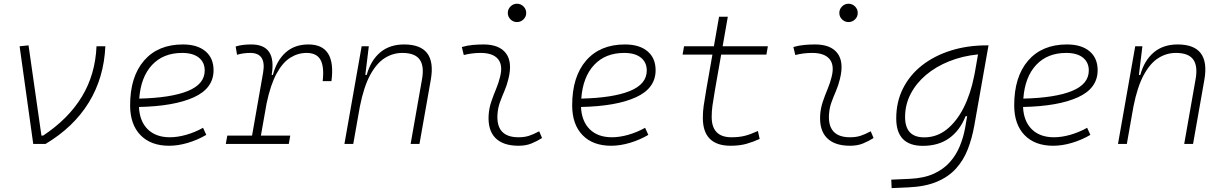

<svg xmlns="http://www.w3.org/2000/svg" viewBox="-20 -763 6485 1018"><path d="M156.2 0 84 -517.6 131.3 -522.5 199.7 -43.9H208.5Q342.8 -132.8 414.1 -250.5Q485.4 -368.2 491.7 -517.6H538.6Q531.2 -350.6 450.9 -219.7Q370.6 -88.9 221.7 0Z M880.9 -35.2Q921.4 -35.2 967.5 -48.3Q1013.7 -61.5 1056.6 -85.4L1073.7 -47.9Q1027.8 -21 976.1 -5.6Q924.3 9.8 876.5 9.8Q779.3 9.8 724.6 -46.9Q669.9 -103.5 669.9 -204.6Q669.9 -356.4 743.9 -441.9Q817.9 -527.3 949.7 -527.3Q1026.4 -527.3 1069.3 -491.2Q1112.3 -455.1 1112.3 -390.6Q1112.3 -294.9 1008.1 -247.3Q903.8 -199.7 716.8 -195.8Q720.2 -120.1 763.2 -77.6Q806.2 -35.2 880.9 -35.2ZM718.3 -240.2Q886.2 -244.1 975.8 -280.5Q1065.4 -316.9 1065.4 -389.2Q1065.4 -432.6 1034.2 -457.5Q1002.9 -482.4 945.8 -482.4Q845.7 -482.4 786.1 -418.5Q726.6 -354.5 718.3 -240.2Z M1177.2 0 1185.1 -43.9H1316.4L1375 -377.9Q1393.1 -482.4 1306.6 -482.4Q1270.5 -482.4 1236.8 -472.7L1229.5 -516.6Q1250 -522.9 1270.8 -525.1Q1291.5 -527.3 1312.5 -527.3Q1447.8 -527.3 1420.4 -365.7H1426.8Q1447.3 -442.9 1494.9 -485.1Q1542.5 -527.3 1615.2 -527.3Q1763.2 -527.3 1737.3 -333H1690.9Q1699.7 -408.7 1679.4 -445.6Q1659.2 -482.4 1605.5 -482.4Q1559.6 -482.4 1519 -457Q1478.5 -431.6 1446.5 -373Q1414.6 -314.5 1393.6 -215.3L1363.3 -43.9H1519L1511.2 0Z M1806.2 0 1897.5 -517.6H1935.5L1917 -365.7H1924.3Q1945.8 -442.9 1995.8 -485.1Q2045.9 -527.3 2122.6 -527.3Q2296.9 -527.3 2264.2 -340.3L2204.1 0H2157.2L2217.8 -344.2Q2230 -413.1 2204.8 -447.8Q2179.7 -482.4 2112.8 -482.4Q2063.5 -482.4 2020.3 -455.3Q1977.1 -428.2 1943.1 -366.2Q1909.2 -304.2 1888.2 -198.7L1853 0Z M2838.9 -66.9 2854 -31.2Q2827.1 -14.2 2797.6 -2.2Q2768.1 9.8 2729.5 9.8Q2647 9.8 2606.4 -31.7Q2565.9 -73.2 2570.8 -153.3Q2573.2 -189.9 2585 -224.4Q2596.7 -258.8 2610.4 -291.5Q2624 -324.2 2631.3 -355Q2647.5 -417.5 2620.4 -450Q2593.3 -482.4 2528.3 -482.4Q2481.9 -482.4 2439 -471.2L2428.7 -513.7Q2457.5 -522 2486.3 -524.7Q2515.1 -527.3 2543.9 -527.3Q2627 -527.3 2662.4 -480.7Q2697.8 -434.1 2675.8 -345.2Q2667.5 -310.5 2654.5 -280.5Q2641.6 -250.5 2630.9 -221.2Q2620.1 -191.9 2617.7 -157.7Q2609.4 -35.2 2729 -35.2Q2759.8 -35.2 2783.2 -42.5Q2806.6 -49.8 2838.9 -66.9ZM2721.2 -646Q2701.2 -646 2686.8 -660.2Q2672.4 -674.3 2672.4 -694.3Q2672.4 -714.4 2686.8 -728.8Q2701.2 -743.2 2721.2 -743.2Q2741.2 -743.2 2755.6 -728.8Q2770 -714.4 2770 -694.3Q2770 -674.3 2755.6 -660.2Q2741.2 -646 2721.2 -646Z M3224.6 -35.2Q3265.1 -35.2 3311.3 -48.3Q3357.4 -61.5 3400.4 -85.4L3417.5 -47.9Q3371.6 -21 3319.8 -5.6Q3268.1 9.8 3220.2 9.8Q3123 9.8 3068.4 -46.9Q3013.7 -103.5 3013.7 -204.6Q3013.7 -356.4 3087.6 -441.9Q3161.6 -527.3 3293.5 -527.3Q3370.1 -527.3 3413.1 -491.2Q3456.1 -455.1 3456.1 -390.6Q3456.1 -294.9 3351.8 -247.3Q3247.6 -199.7 3060.5 -195.8Q3064 -120.1 3106.9 -77.6Q3149.9 -35.2 3224.6 -35.2ZM3062 -240.2Q3230 -244.1 3319.6 -280.5Q3409.2 -316.9 3409.2 -389.2Q3409.2 -432.6 3377.9 -457.5Q3346.7 -482.4 3289.6 -482.4Q3189.5 -482.4 3129.9 -418.5Q3070.3 -354.5 3062 -240.2Z M3854 9.8Q3706.5 9.8 3706.5 -138.2Q3706.5 -170.9 3710.9 -201.7Q3715.3 -232.4 3724.6 -287.1L3757.3 -473.6H3599.1L3606.9 -517.6H3765.1L3792.5 -674.3H3838.9L3811.5 -517.6H4051.3L4043.5 -473.6H3803.7L3771 -287.1Q3761.7 -232.9 3757.6 -203.6Q3753.4 -174.3 3753.4 -143.1Q3753.4 -35.2 3858.4 -35.2Q3897.5 -35.2 3927.5 -42.5Q3957.5 -49.8 3998.5 -68.4L4007.8 -26.4Q3975.1 -11.2 3938.5 -0.7Q3901.9 9.8 3854 9.8Z M4596.7 -66.9 4611.8 -31.2Q4585 -14.2 4555.4 -2.2Q4525.9 9.8 4487.3 9.8Q4404.8 9.8 4364.3 -31.7Q4323.7 -73.2 4328.6 -153.3Q4331.1 -189.9 4342.8 -224.4Q4354.5 -258.8 4368.2 -291.5Q4381.8 -324.2 4389.2 -355Q4405.3 -417.5 4378.2 -450Q4351.1 -482.4 4286.1 -482.4Q4239.7 -482.4 4196.8 -471.2L4186.5 -513.7Q4215.3 -522 4244.1 -524.7Q4272.9 -527.3 4301.8 -527.3Q4384.8 -527.3 4420.2 -480.7Q4455.6 -434.1 4433.6 -345.2Q4425.3 -310.5 4412.4 -280.5Q4399.4 -250.5 4388.7 -221.2Q4377.9 -191.9 4375.5 -157.7Q4367.2 -35.2 4486.8 -35.2Q4517.6 -35.2 4541 -42.5Q4564.5 -49.8 4596.7 -66.9ZM4479 -646Q4459 -646 4444.6 -660.2Q4430.2 -674.3 4430.2 -694.3Q4430.2 -714.4 4444.6 -728.8Q4459 -743.2 4479 -743.2Q4499 -743.2 4513.4 -728.8Q4527.8 -714.4 4527.8 -694.3Q4527.8 -674.3 4513.4 -660.2Q4499 -646 4479 -646Z M4707.5 234.4 4705.6 189.5 4805.2 185.1Q4879.4 181.6 4931.2 158Q4982.9 134.3 5016.4 96.4Q5049.8 58.6 5068.8 12.2Q5087.9 -34.2 5096.7 -82.5L5107.9 -147H5099.6Q5069.8 -71.3 5012.9 -30.5Q4956.1 10.3 4873 10.3Q4731.9 10.3 4731.9 -135.3Q4731.9 -223.1 4768.1 -294.7Q4804.2 -366.2 4869.4 -417Q4934.6 -467.8 5022 -495.1Q5109.4 -522.5 5211.9 -522.5H5221.2L5146 -98.1Q5133.8 -29.3 5111.1 28.8Q5088.4 86.9 5048.6 130.9Q5008.8 174.8 4947 200.7Q4885.3 226.6 4795.4 230.5ZM5165.5 -474.6Q5083 -466.3 5012.5 -438Q4941.9 -409.7 4889.6 -365.5Q4837.4 -321.3 4808.1 -264.6Q4778.8 -208 4778.8 -142.6Q4778.8 -34.7 4880.4 -34.7Q4946.8 -34.7 4999.5 -76.7Q5052.2 -118.7 5089.4 -192.1Q5126.5 -265.6 5145 -359.9L5148.9 -379.4Z M5568.4 -35.2Q5608.9 -35.2 5655 -48.3Q5701.2 -61.5 5744.1 -85.4L5761.2 -47.9Q5715.3 -21 5663.6 -5.6Q5611.8 9.8 5564 9.8Q5466.8 9.8 5412.1 -46.9Q5357.4 -103.5 5357.4 -204.6Q5357.4 -356.4 5431.4 -441.9Q5505.4 -527.3 5637.2 -527.3Q5713.9 -527.3 5756.8 -491.2Q5799.8 -455.1 5799.8 -390.6Q5799.8 -294.9 5695.6 -247.3Q5591.3 -199.7 5404.3 -195.8Q5407.7 -120.1 5450.7 -77.6Q5493.7 -35.2 5568.4 -35.2ZM5405.8 -240.2Q5573.7 -244.1 5663.3 -280.5Q5752.9 -316.9 5752.9 -389.2Q5752.9 -432.6 5721.7 -457.5Q5690.4 -482.4 5633.3 -482.4Q5533.2 -482.4 5473.6 -418.5Q5414.1 -354.5 5405.8 -240.2Z M5907.7 0 5999 -517.6H6037.1L6018.6 -365.7H6025.9Q6047.4 -442.9 6097.4 -485.1Q6147.5 -527.3 6224.1 -527.3Q6398.4 -527.3 6365.7 -340.3L6305.7 0H6258.8L6319.3 -344.2Q6331.5 -413.1 6306.4 -447.8Q6281.2 -482.4 6214.4 -482.4Q6165 -482.4 6121.8 -455.3Q6078.6 -428.2 6044.7 -366.2Q6010.7 -304.2 5989.7 -198.7L5954.6 0Z"/></svg>

Font: Cascadia Mono ExtraLight
Style: Italic
Weight: 200
Italic angle: -10°
Monospace: yes
Designer: Aaron Bell
Foundry: Saja Typeworks
Version: Version 2404.023; ttfautohint (v1.8.4)